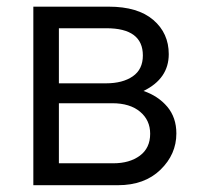

<svg xmlns="http://www.w3.org/2000/svg" viewBox="-20 -545 582 565"><path d="M78.1 0V-525.4H299.8Q385.7 -525.4 431.2 -486.3Q476.6 -447.3 476.6 -385.7Q476.6 -313.5 402.3 -277.3Q445.3 -262.7 472.2 -231Q499 -199.2 499 -152.3Q499 -90.8 452.1 -45.4Q405.3 0 327.1 0ZM153.3 -64.5H313.5Q361.3 -64.5 391.6 -86.9Q421.9 -109.4 421.9 -151.4Q421.9 -191.4 392.1 -216.3Q362.3 -241.2 310.5 -241.2H153.3ZM153.3 -299.8H292Q340.8 -299.8 370.6 -320.3Q400.4 -340.8 400.4 -381.8Q400.4 -461.9 293 -461.9H153.3Z"/></svg>

Font: Gothic A1
Style: Regular
Weight: 400
Designer: HanYang I&C Co.,Ltd.
Foundry: HanYang I&C Co.,Ltd.
Version: Version 2.50